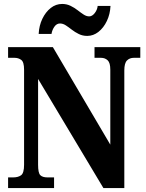

<svg xmlns="http://www.w3.org/2000/svg" viewBox="-20 -953 741 973"><path d="M21 0V-54H47Q72 -54 87 -65Q102 -76 102 -118V-600Q102 -639 87.5 -649.5Q73 -660 54 -660H21V-714H248L539 -220V-600Q539 -635 525.5 -647.5Q512 -660 492 -660H459V-714H691V-660H658Q637 -660 623.5 -646.5Q610 -633 610 -596V0H504L173 -553V-118Q173 -76 184.5 -65Q196 -54 220 -54H254V0ZM422 -771Q399 -771 379.5 -780.5Q360 -790 344 -802.5Q328 -815 313.5 -824.5Q299 -834 284 -834Q267 -834 255.5 -817.5Q244 -801 241 -781H176Q178 -823 194.5 -857.5Q211 -892 237 -912.5Q263 -933 295 -933Q318 -933 337.5 -923.5Q357 -914 373 -901.5Q389 -889 403.5 -879.5Q418 -870 432 -870Q447 -870 460 -886.5Q473 -903 475 -923H540Q538 -881 521.5 -846.5Q505 -812 479 -791.5Q453 -771 422 -771Z"/></svg>

Font: Noto Serif Ethiopic Condensed ExtraBold
Style: Regular
Weight: 800
Width: 3
Designer: Monotype Design Team
Foundry: Monotype Imaging Inc.
Version: Version 2.102; ttfautohint (v1.8.4.7-5d5b)